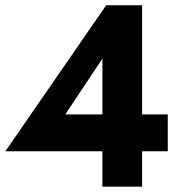

<svg xmlns="http://www.w3.org/2000/svg" viewBox="-50 -700 673 720"><path d="M334 -271V-480L194.8 -271ZM579.1 -132.8H482.9V0H334V-132.8H-29.8L348.1 -680.2H482.9V-271H579.1Z"/></svg>

Font: Glacial Indifference
Style: Bold
Weight: 700
Version: Version 1.001